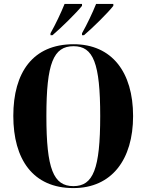

<svg xmlns="http://www.w3.org/2000/svg" viewBox="-20 -951 748 981"><path d="M238 -781V-771H248C293 -809 371 -886 399 -921V-931H310C292 -886 264 -827 238 -781ZM399 -781V-771H409C454 -809 532 -886 559 -921V-931H471C453 -886 425 -827 399 -781ZM355 10C551 10 660 -136 660 -358C660 -582 552 -725 356 -725C148 -725 48 -581 48 -359C48 -137 148 10 355 10ZM355 0C253 0 217 -88 217 -358C217 -628 253 -715 356 -715C457 -715 492 -628 492 -358C492 -87 456 0 355 0Z"/></svg>

Font: Noto Serif Display Condensed ExtraBold
Style: Regular
Weight: 800
Width: 3
Designer: Monotype Design Team
Foundry: Monotype Imaging Inc.
Version: Version 2.009